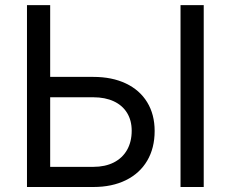

<svg xmlns="http://www.w3.org/2000/svg" viewBox="-20 -748 923 768"><path d="M598.6 -224.1Q598.6 -155.8 568.8 -105.2Q539.1 -54.7 483.6 -27.3Q428.2 0 353.5 0H87.9V-727.5H180.7V-80.6H353.5Q400.4 -80.6 435.1 -98.1Q469.7 -115.7 488.3 -148.4Q506.8 -181.2 506.8 -225.1Q506.8 -266.1 488.3 -296.4Q469.7 -326.7 435.1 -342.8Q400.4 -358.9 353.5 -358.9H155.8V-440.4H353.5Q428.2 -440.4 483.6 -414.1Q539.1 -387.7 568.8 -338.9Q598.6 -290 598.6 -224.1ZM794.9 0H702.1V-727.5H794.9Z"/></svg>

Font: Inter RS Variable
Style: Regular
Weight: 400
Designer: Rasmus Andersson (customised by Maria Ramos and Noel Pretorius)
Foundry: rsms
Version: Version 3.001;Glyphs 3.2.3 (3260)